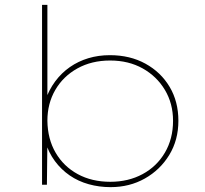

<svg xmlns="http://www.w3.org/2000/svg" viewBox="-20 -760 844 790"><path d="M435 10Q388 10 345 -2Q302 -14 267 -38Q232 -62 206 -97Q180 -132 166 -178L175 -176L173 0H153V-740H175V-345L165 -343Q181 -390 207 -425Q233 -460 267.5 -484Q302 -508 343.5 -520.5Q385 -533 432 -533Q515 -533 578.5 -498Q642 -463 678 -402.5Q714 -342 714 -263Q714 -184 676.5 -122.5Q639 -61 576 -25.5Q513 10 435 10ZM434 -12Q508 -12 566.5 -43.5Q625 -75 658.5 -132Q692 -189 692 -263Q692 -334 658.5 -390Q625 -446 567 -478.5Q509 -511 433 -511Q357 -511 298.5 -478.5Q240 -446 207.5 -390Q175 -334 175 -263Q176 -188 209 -131.5Q242 -75 300 -43.5Q358 -12 434 -12Z"/></svg>

Font: Lexend Giga Thin
Style: Regular
Weight: 250
Version: Version 1.007